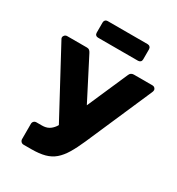

<svg xmlns="http://www.w3.org/2000/svg" viewBox="-209 -1031 1069 1160"><g transform="rotate(30 325.5 -450.5)"><path d="M133 0Q122 0 115 -7.5Q108 -15 108 -25V-131Q108 -142 115 -149Q122 -156 133 -156H171Q198 -156 217 -166.5Q236 -177 251.5 -198.5Q267 -220 282 -254L468 -679Q472 -690 480 -695Q488 -700 498 -700H629Q638 -700 644.5 -693.5Q651 -687 651 -679Q651 -675 649.5 -670Q648 -665 646 -661L447 -204Q422 -147 398.5 -108Q375 -69 347 -45Q319 -21 280.5 -10.5Q242 0 186 0ZM274 -180 11 -669Q9 -673 9 -678Q9 -686 16 -693Q23 -700 33 -700H171Q182 -700 188.5 -694.5Q195 -689 200 -679L366 -356ZM199 -785Q189 -785 183 -791Q177 -797 177 -808V-878Q177 -888 183 -894.5Q189 -901 199 -901H478Q488 -901 494.5 -894.5Q501 -888 501 -878V-808Q501 -797 494.5 -791Q488 -785 478 -785Z"/></g></svg>

Font: Rubik Light
Style: Bold
Weight: 700
Version: Version 2.104